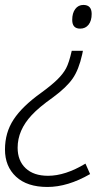

<svg xmlns="http://www.w3.org/2000/svg" viewBox="-20 -554 430 771"><path d="M348.1 -498Q348.1 -470.7 335.7 -454.8Q323.2 -439 301.8 -439Q270 -439 270 -474.1Q270 -501.5 282.2 -517.8Q294.4 -534.2 314.9 -534.2Q348.1 -534.2 348.1 -498ZM50.8 39.1Q50.8 91.3 83 121.6Q115.2 151.9 172.9 151.9Q242.2 151.9 323.2 103L341.8 145Q252 196.8 170.4 196.8Q88.9 196.8 44.4 155.5Q0 114.3 0 46.4Q0 -21.5 34.7 -74.2Q69.3 -127 145 -181.2Q186.5 -211.4 210 -234.4Q233.4 -257.3 245.4 -279.8Q257.3 -302.2 268.1 -350.1H313L310.1 -335.9Q296.4 -273.9 271.7 -238.5Q247.1 -203.1 192.9 -163.1Q136.2 -123 107.4 -91.8Q50.8 -31.2 50.8 39.1Z"/></svg>

Font: Open Sans Hebrew Light
Style: Italic
Weight: 300
Italic angle: -12°
Foundry: Ascender Corporation, Yanek Iontef
Version: Version 2.001;PS 002.001;hotconv 1.0.70;makeotf.lib2.5.58329